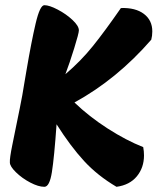

<svg xmlns="http://www.w3.org/2000/svg" viewBox="-20 -720 617 740"><path d="M567 -599Q567 -582 563 -567Q431 -415 267 -325Q323 -271 394.5 -225Q466 -179 532 -153Q535 -137 535 -121Q535 -74 507.5 -40.5Q480 -7 429 0Q356 -43 304 -99.5Q252 -156 198 -241Q189 -113 180 -56.5Q171 0 151 0Q128 0 96.5 -16.5Q65 -33 41.5 -56Q18 -79 18 -94Q17 -110 27.5 -161.5Q38 -213 41 -228Q45 -248 56 -301.5Q67 -355 74 -401L82 -448Q101 -560 117.5 -630Q134 -700 151 -700Q170 -700 202.5 -683Q235 -666 259.5 -643Q284 -620 284 -603Q284 -592 266 -534Q248 -476 232 -434Q292 -485 338.5 -543Q385 -601 446 -689Q502 -691 534.5 -666.5Q567 -642 567 -599Z"/></svg>

Font: Mogra
Style: Regular
Weight: 400
Designer: Lipi Raval
Foundry: Lipi Raval
Version: Version 1.002;PS 1.002;hotconv 1.0.88;makeotf.lib2.5.647800;